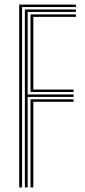

<svg xmlns="http://www.w3.org/2000/svg" viewBox="-20 -820 371 840"><path d="M64 0V-800H312V-789.2H76.5V0ZM88.8 0V-778.5H312V-767.8H101V-406.8H302V-396H101V0ZM113.5 -417.5V-757H312V-746.2H125.8V-428.2H302V-417.5ZM113.5 0V-385.5H302V-374.8H125.8V0Z"/></svg>

Font: Big Shoulders Inline Text Light
Style: Regular
Weight: 300
Designer: Patric King
Foundry: XO Type Co
Version: Version 1.000